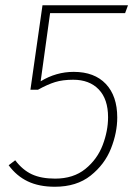

<svg xmlns="http://www.w3.org/2000/svg" viewBox="-20 -702 524 732"><path d="M13 -72 38 -91Q66 -54 101.5 -37.5Q137 -21 190 -21Q260 -21 305.5 -58Q351 -95 371.5 -149Q392 -203 392 -255Q392 -324 356.5 -361Q321 -398 259 -398Q219 -398 190 -389Q161 -380 125 -360H96L142 -682H468L457 -652H171L135 -392Q194 -428 261 -428Q340 -428 383.5 -382Q427 -336 427 -254Q427 -196 403 -135.5Q379 -75 325.5 -32.5Q272 10 189 10Q129 10 86 -10.5Q43 -31 13 -72Z"/></svg>

Font: FiraGO UltraLight
Style: Italic
Weight: 200
Italic angle: -8°
Designer: bBox Type GmbH
Foundry: bBox Type GmbH
Version: Version 1.001